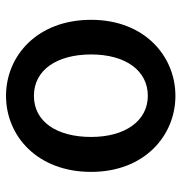

<svg xmlns="http://www.w3.org/2000/svg" viewBox="-2 -602 617 654"><g transform="rotate(-90 307.0 -275.5)"><path d="M307 13C443 13 566 -93 566 -274C566 -458 443 -564 307 -564C171 -564 48 -458 48 -274C48 -93 171 13 307 13ZM307 -81C222 -81 167 -158 167 -274C167 -391 219 -469 307 -469C395 -469 448 -391 448 -274C448 -158 394 -81 307 -81Z"/></g></svg>

Font: Spoqa Han Sans Neo Medium
Style: Regular
Weight: 500
Designer: [Spoqa Han Sans Neo] Dong-huui Kim ___ Younghwa Kang ___ Yujin Lee ___ [Noto Sans] Ryoko NISHIZUKA ____ (kana & ideograp
Foundry: Spoqa (http://www.spoqa-han-sans.com)
Version: Version 1.100;hotconv 1.0.109;makeotfexe 2.5.65596